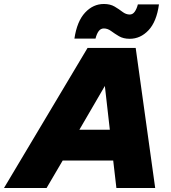

<svg xmlns="http://www.w3.org/2000/svg" viewBox="-76 -945 860 965"><path d="M-56 0 364 -704H606L704 0H509L493 -138H239L158 0ZM323 -293H476L451 -513ZM723 -923Q711 -836 670.5 -793Q630 -750 576 -750Q544 -750 522 -763Q500 -776 482.5 -789Q465 -802 446 -802Q430 -802 420 -788.5Q410 -775 404 -751H298Q311 -838 351.5 -881.5Q392 -925 446 -925Q478 -925 500 -912Q522 -899 539.5 -885.5Q557 -872 576 -872Q591 -872 601 -886Q611 -900 617 -923Z"/></svg>

Font: Prodigy Sans ExtraBold
Style: Italic
Weight: 800
Italic angle: -13°
Designer: Wei Huang
Foundry: Wei Huang
Version: Version 1.003; ttfautohint (v1.8.3)